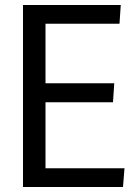

<svg xmlns="http://www.w3.org/2000/svg" viewBox="-20 -748 557 768"><path d="M72 -728H463L458 -653H162V-415H437L432 -339H162V-75H478L472 0H72Z"/></svg>

Font: Murecho
Style: Regular
Weight: 400
Designer: Neil Summerour
Foundry: Positype
Version: Version 1.010; ttfautohint (v1.8.3)